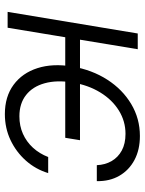

<svg xmlns="http://www.w3.org/2000/svg" viewBox="76 -654 589 781"><g transform="rotate(90 370.5 -263.5)"><path d="M550.3 -294.4 540.5 -234.4H114.3L124 -294.4ZM180.2 -529.3 92.8 0H28.3L116.2 -529.3ZM444.3 11.2Q373 11.2 325 -24.2Q276.9 -59.6 257.1 -121.6Q237.3 -183.6 250.5 -263.2Q264.2 -343.3 304 -405.3Q343.8 -467.3 403.1 -502.7Q462.4 -538.1 533.2 -538.1Q589.4 -538.1 630.9 -515.9Q672.4 -493.7 695.1 -454.3Q717.8 -415 716.8 -362.8H651.9Q650.4 -396.5 635.3 -422.9Q620.1 -449.2 592.3 -464.4Q564.5 -479.5 524.4 -479.5Q473.1 -479.5 429.4 -452.4Q385.7 -425.3 356 -376.7Q326.2 -328.1 315.4 -263.7Q305.2 -199.7 318.6 -150.9Q332 -102.1 366.5 -75Q400.9 -47.9 453.1 -47.9Q492.2 -47.9 524.4 -62.3Q556.6 -76.7 580.8 -103Q605 -129.4 618.7 -165H684.1Q668.5 -113.8 633.3 -74.2Q598.1 -34.7 549.6 -11.7Q501 11.2 444.3 11.2Z"/></g></svg>

Font: Inter 24pt Light
Style: Italic
Weight: 300
Italic angle: -9.3988°
Designer: Rasmus Andersson
Foundry: rsms
Version: Version 4.001;git-66647c0bb